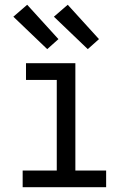

<svg xmlns="http://www.w3.org/2000/svg" viewBox="-20 -785 540 805"><path d="M75 0V-70H218V-450H89V-520H296V-70H425V0ZM348 -579 206 -715 264 -765 395 -621ZM178 -579 36 -715 94 -765 225 -621Z"/></svg>

Font: Iosevka Curly Slab
Style: Regular
Weight: 400
Monospace: yes
Designer: Belleve Invis
Foundry: Belleve Invis
Version: Version 22.1.2; ttfautohint (v1.8.4)